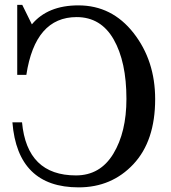

<svg xmlns="http://www.w3.org/2000/svg" viewBox="-20 -768 713 800"><path d="M307.6 12.7Q53.2 12.7 31.7 -258.3H71.8Q92.3 -37.1 296.4 -37.1Q397.5 -37.1 452.1 -127.2Q506.8 -217.3 506.8 -356Q506.8 -510.7 453.6 -603.8Q400.4 -696.8 299.3 -696.8Q126.5 -696.8 89.8 -456.1H51.8V-747.6H72.8L112.8 -666.5Q178.7 -745.6 306.6 -745.6Q446.3 -745.6 536.4 -630.6Q626.5 -515.6 626.5 -355Q626.5 -180.7 535.9 -84Q445.3 12.7 307.6 12.7Z"/></svg>

Font: Munson
Style: Regular
Weight: 400
Designer: Paul James MIller
Foundry: High-Logic / Made with FontCreator
Version: Version 2.10;May 5, 2019;FontCreator 11.5.0.2430 64-bit